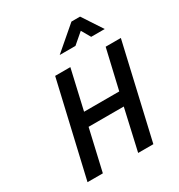

<svg xmlns="http://www.w3.org/2000/svg" viewBox="-213 -1073 1134 1215"><g transform="rotate(-30 354.5 -465.5)"><path d="M440 0 508 -300H251L182 0H70L229 -685H340L274 -397H531L598 -685H709L551 0ZM320 -785 490 -931H553L649 -785H550L512 -851L435 -785Z"/></g></svg>

Font: Titillium Web SemiBold
Style: Italic
Weight: 600
Italic angle: -13°
Version: Version 1.002;PS 57.000;hotconv 1.0.70;makeotf.lib2.5.55311